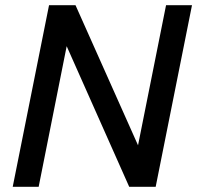

<svg xmlns="http://www.w3.org/2000/svg" viewBox="-20 -720 760 740"><path d="M720 -700 580 0H478L237 -542L129 0H29L169 -700H271L512 -160L620 -700Z"/></svg>

Font: Albert Sans Medium
Style: Italic
Weight: 500
Italic angle: -11.25°
Designer: Andreas Rasmussen
Foundry: a.Foundry
Version: Version 1.025